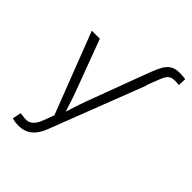

<svg xmlns="http://www.w3.org/2000/svg" viewBox="-264 -865 1197 1197"><g transform="rotate(45 334.5 -266.0)"><path d="M440.4 -535.6 471.7 -618.2Q486.3 -656.7 501.7 -683.3Q517.1 -710 540.8 -723.9Q564.5 -737.8 602.5 -737.8Q617.2 -737.8 630.4 -736.6Q643.6 -735.4 653.3 -733.9L650.9 -679.7Q644 -680.7 634 -681.4Q624 -682.1 616.7 -682.1Q594.2 -682.1 580.3 -675.3Q566.4 -668.5 557.1 -653.3Q547.9 -638.2 538.1 -612.8L508.3 -535.6ZM65.9 199.2 77.6 142.1 99.1 143.6Q125 149.4 145.3 144.8Q165.5 140.1 181.9 121.8Q198.2 103.5 210.9 68.4L235.8 2.4L27.8 -535.6H98.6L223.1 -202.1Q239.7 -158.2 253.2 -115Q266.6 -71.8 280.3 -30.3H258.8Q272.5 -71.8 286.1 -115.2Q299.8 -158.7 315.9 -202.1L440.4 -535.6H510.7L268.1 91.8Q252.9 130.9 232.2 156.5Q211.4 182.1 184.6 194.3Q157.7 206.5 124 206.5Q106 206.5 91.3 204.3Q76.7 202.1 65.9 199.2Z"/></g></svg>

Font: Inter 20pt Light
Style: Regular
Weight: 300
Version: Version 4.001;git-66647c0bb